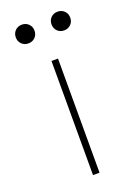

<svg xmlns="http://www.w3.org/2000/svg" viewBox="-136 -754 571 809"><g transform="rotate(-20 149.5 -349.0)"><path d="M135.7 0V-511.7H165V0ZM230.5 -614.3Q212.4 -614.3 200.4 -626.2Q188.5 -638.2 188.5 -656.2Q188.5 -674.3 200.4 -686.3Q212.4 -698.2 230.5 -698.2Q248.5 -698.2 260.5 -686.3Q272.5 -674.3 272.5 -656.2Q272.5 -638.2 260.5 -626.2Q248.5 -614.3 230.5 -614.3ZM70.3 -614.3Q52.2 -614.3 40.3 -626.2Q28.3 -638.2 28.3 -656.2Q28.3 -674.3 40.3 -686.3Q52.2 -698.2 70.3 -698.2Q88.4 -698.2 100.3 -686.3Q112.3 -674.3 112.3 -656.2Q112.3 -638.2 100.3 -626.2Q88.4 -614.3 70.3 -614.3Z"/></g></svg>

Font: Reddit Sans ExtraLight
Style: Regular
Weight: 250
Designer: Stephen Hutchings
Foundry: Reddit
Version: Version 1.014